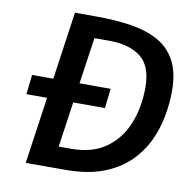

<svg xmlns="http://www.w3.org/2000/svg" viewBox="-80 -805 899 887"><g transform="rotate(10 369.0 -361.5)"><path d="M97.5 0 142.5 -313H45.5L56 -405H155.5L201 -723Q205.5 -723 235.5 -722.8Q265.5 -722.5 303 -722.5Q390.5 -722.5 464 -711.2Q537.5 -700 591.8 -670.2Q646 -640.5 675.8 -585.5Q705.5 -530.5 705.5 -442Q705.5 -385.5 694 -324Q682.5 -262.5 655 -205Q627.5 -147.5 579.2 -101Q531 -54.5 458.2 -27.2Q385.5 0 283.5 0ZM234.5 -100.5H294Q391 -100.5 454.8 -145.5Q518.5 -190.5 550 -267.2Q581.5 -344 581.5 -438.5Q581.5 -539 528 -580.8Q474.5 -622.5 378.5 -622.5H310L278.5 -405H424.5L414 -313H265Z"/></g></svg>

Font: Public Sans SemiBold
Style: Italic
Weight: 600
Italic angle: -8°
Designer: The Public Sans project authors (U.S. Web Design System). Libre Franklin designed by Pablo Impallari and Rodrigo Fuenzal
Version: Version 1.007; ttfautohint (v1.8.1) -l 8 -r 50 -G 200 -x 14 